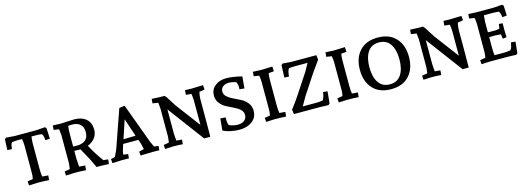

<svg xmlns="http://www.w3.org/2000/svg" viewBox="-4 -1259 5435 1988"><g transform="rotate(-15 2714.0 -264.5)"><path d="M342 -479H295Q289 -437 289 -405V-133Q289 -83 295 -50L359 -45L354 4Q298 0 228 0L140 4L136 -40L194 -50Q201 -82 201 -110V-410Q201 -434 194 -479H149Q120 -479 86 -475Q74 -459 71.5 -446Q69 -433 66 -405L17 -408L22 -523L37 -536Q110 -529 126 -529H364L453 -536L468 -523L473 -408L425 -405Q425 -407 422 -426.5Q419 -446 417.5 -452.5Q416 -459 404 -475Q372 -479 342 -479Z M616 -529 765 -536Q847 -536 894 -495.5Q941 -455 941 -380Q941 -329 912 -292Q883 -255 834 -235Q887 -134 951 -50L1001 -45L996 4Q935 0 864 0Q833 -69 823 -87L751 -219H743Q725 -219 685 -221V-133Q685 -116 691 -50L755 -45L750 4Q695 0 624 0L536 4L533 -40L591 -50L598 -110V-410L591 -477L534 -486L538 -533Q586 -530 616 -529ZM728 -490Q715 -490 691 -487Q685 -445 685 -405V-267Q701 -266 727 -266Q786 -266 818 -294.5Q850 -323 850 -378.5Q850 -434 818.5 -462Q787 -490 728 -490Z M1541 -44 1537 1Q1488 0 1462 0L1335 4L1332 -40L1385 -52L1370 -117L1355 -159H1192L1171 -92L1164 -52L1215 -44L1211 1Q1167 0 1139 0L1033 4L1030 -40L1074 -50L1107 -120L1250 -529L1309 -537L1468 -106L1494 -51ZM1273 -401 1208 -205 1338 -208Z M1653 -50 1660 -110V-410Q1660 -428 1656.5 -451.5Q1653 -475 1653 -477L1594 -486L1598 -533Q1662 -529 1685 -529H1734L1749 -514Q1811 -416 1822 -400L2016 -142V-405Q2016 -431 2009 -476L1951 -482L1955 -531L2024 -529L2148 -533L2152 -485L2094 -476Q2084 -433 2084 -400V-193L2083 3H2017L1727 -386V-133Q1727 -110 1733 -50L1792 -45L1788 4Q1751 0 1681 0L1598 4L1595 -40Z M2288 -107Q2288 -95 2298 -65Q2346 -44 2391.5 -44Q2437 -44 2463 -65.5Q2489 -87 2489 -122.5Q2489 -158 2462 -182.5Q2435 -207 2397 -224.5Q2359 -242 2321 -262Q2283 -282 2256 -316.5Q2229 -351 2229 -397Q2229 -464 2277.5 -502Q2326 -540 2396.5 -540Q2467 -540 2565 -515L2554 -389L2502 -394V-435Q2502 -439 2492 -471Q2452 -488 2412 -488Q2372 -488 2348 -468.5Q2324 -449 2324 -416Q2324 -383 2351 -359.5Q2378 -336 2416.5 -318.5Q2455 -301 2493.5 -280.5Q2532 -260 2559 -225Q2586 -190 2586 -143Q2586 -70 2532 -29.5Q2478 11 2395 11Q2349 11 2305 1.5Q2261 -8 2240 -18L2220 -27L2232 -154L2288 -150Z M2831 -405V-133Q2831 -83 2837 -50L2900 -45L2895 4Q2840 0 2769 0L2682 4L2678 -40L2736 -50Q2743 -82 2743 -110V-410Q2743 -438 2736 -477L2679 -486L2683 -533Q2747 -529 2770 -529L2891 -533L2894 -482L2837 -477Q2831 -444 2831 -405Z M3119 -476Q3087 -476 3053 -472L3041 -448Q3033 -418 3031 -388L2982 -391L2987 -523L3002 -536Q3076 -529 3091 -529H3362L3368 -480L3284 -362L3144 -149L3089 -53H3236Q3270 -53 3304 -59Q3325 -93 3330 -142L3377 -138L3365 -11L3350 3Q3276 0 3261 0H2980L2973 -49Q3039 -135 3060 -169L3205 -389L3254 -476Z M3609 -405V-133Q3609 -83 3615 -50L3678 -45L3673 4Q3618 0 3547 0L3460 4L3456 -40L3514 -50Q3521 -82 3521 -110V-410Q3521 -438 3514 -477L3457 -486L3461 -533Q3525 -529 3548 -529L3669 -533L3672 -482L3615 -477Q3609 -444 3609 -405Z M4021 -541Q4146 -541 4215 -466Q4284 -391 4284 -264.5Q4284 -138 4215 -63Q4146 12 4021 12Q3896 12 3827 -63Q3758 -138 3758 -264.5Q3758 -391 3827 -466Q3896 -541 4021 -541ZM4021 -489Q3941 -489 3900.5 -429Q3860 -369 3860 -264.5Q3860 -160 3901 -100Q3942 -40 4021 -40Q4100 -40 4141 -100Q4182 -160 4182 -264.5Q4182 -369 4141.5 -429Q4101 -489 4021 -489Z M4423 -50 4430 -110V-410Q4430 -428 4426.5 -451.5Q4423 -475 4423 -477L4364 -486L4368 -533Q4432 -529 4455 -529H4504L4519 -514Q4581 -416 4592 -400L4786 -142V-405Q4786 -431 4779 -476L4721 -482L4725 -531L4794 -529L4918 -533L4922 -485L4864 -476Q4854 -433 4854 -400V-193L4853 3H4787L4497 -386V-133Q4497 -110 4503 -50L4562 -45L4558 4Q4521 0 4451 0L4368 4L4365 -40Z M5144 -479 5139 -405V-298Q5151 -297 5168 -297H5221L5264 -303L5271 -352L5311 -349Q5310 -301 5310 -286L5312 -199L5271 -194L5264 -243Q5221 -247 5205 -247H5170Q5150 -247 5139 -245V-133Q5139 -88 5144 -51H5251Q5279 -51 5316 -58Q5330 -78 5332 -87Q5342 -129 5343 -135L5390 -131L5378 -11L5363 3Q5290 0 5274 0H5078L4990 4L4987 -40L5045 -50Q5052 -82 5052 -110V-410Q5052 -435 5045 -477L4988 -486L4992 -533Q5058 -529 5078 -529H5264L5353 -536L5368 -523L5373 -415L5324 -411Q5322 -437 5316 -453Q5316 -459 5303 -476Q5255 -479 5241 -479Z"/></g></svg>

Font: Andada SC
Style: Regular
Weight: 400
Designer: Carolina Giovagnoli
Foundry: Carolina Giovagnoli
Version: Version 1.003